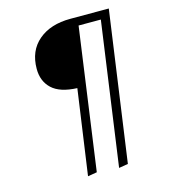

<svg xmlns="http://www.w3.org/2000/svg" viewBox="-128 -786 962 1092"><g transform="rotate(-15 353.0 -239.5)"><path d="M615 -685 491 197 437 206 555 -636H424L308 197L254 206L325 -294Q224 -298 177 -342Q130 -386 130 -459Q130 -565 200.5 -625Q271 -685 389 -685Z"/></g></svg>

Font: FiraGO Light
Style: Italic
Weight: 300
Italic angle: -8°
Designer: bBox Type GmbH
Foundry: bBox Type GmbH
Version: Version 1.001